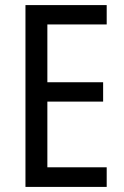

<svg xmlns="http://www.w3.org/2000/svg" viewBox="-20 -734 488 754"><path d="M399 0H80V-714H399V-638H166V-411H385V-335H166V-77H399Z"/></svg>

Font: Noto Sans Hebrew Condensed
Style: Regular
Weight: 400
Width: 3
Designer: Monotype Design Team
Foundry: Monotype Imaging Inc.
Version: Version 2.004; ttfautohint (v1.8.4.7-5d5b)